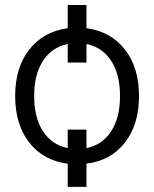

<svg xmlns="http://www.w3.org/2000/svg" viewBox="-20 -640 609 760"><path d="M248 -528.3V-620.1H322.3V-528.3Q418 -515.6 474.1 -444.3Q530.3 -373 530.3 -259.8Q530.3 -146.5 474.1 -75.2Q418 -3.9 322.3 7.8V99.6H248V7.8Q152.3 -3.9 96.2 -75.2Q40 -146.5 40 -259.8Q40 -373 96.2 -444.3Q152.3 -515.6 248 -528.3ZM248 -53.7V-127H322.3V-53.7Q384.8 -66.4 419.9 -120.1Q455.1 -173.8 455.1 -259.8Q455.1 -345.7 419.9 -399.4Q384.8 -453.1 322.3 -465.8V-392.6H248V-465.8Q185.5 -453.1 150.4 -399.4Q115.2 -345.7 115.2 -259.8Q115.2 -173.8 150.4 -120.1Q185.5 -66.4 248 -53.7Z"/></svg>

Font: GenEi M Gothic v2 Regular
Style: Regular
Weight: 400
Version: Version 2.0